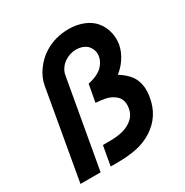

<svg xmlns="http://www.w3.org/2000/svg" viewBox="-174 -908 1011 1049"><g transform="rotate(-30 331.0 -383.0)"><path d="M133.5 -562.5Q137.5 -585.5 147 -607.8Q156.5 -630 172 -651.5Q203 -695.5 247 -723Q315 -765.5 402 -765.5Q441.5 -765.5 478 -754Q514.5 -742.5 540.5 -721Q576 -691.5 591 -646Q606 -600.5 598 -554Q589.5 -509.5 562.5 -471Q541 -439 509.5 -414.5Q554 -387 578 -353Q613 -299 599 -221Q580.5 -109.5 488.5 -51Q442.5 -22 389 -11Q335.5 0 268.5 0H225L247 -123H290.5Q372 -123 415.5 -150Q462 -176.5 470 -227Q480 -286.5 434.5 -315.5Q414.5 -329 388.8 -334.8Q363 -340.5 327 -342.5L347 -452Q402.5 -463 435.5 -491.5Q449 -504 458.2 -520.2Q467.5 -536.5 470 -552Q474 -574.5 466.8 -594Q459.5 -613.5 445 -627Q418.5 -648 381 -648Q341.5 -648 309.5 -627Q289.5 -614.5 276.5 -595.2Q263.5 -576 260.5 -558.5L161.5 0H34.5Z"/></g></svg>

Font: Russisch Sans
Style: Bold Italic
Weight: 700
Italic angle: -10°
Designer: Michael Sharanda (font) & Cristiano Sobral (main changes)
Foundry: Michael Sharanda
Version: Version 2.00;September 8, 2020;FontCreator 13.0.0.2681 64-bi